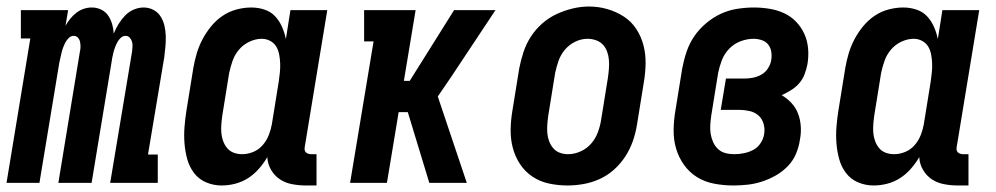

<svg xmlns="http://www.w3.org/2000/svg" viewBox="-36 -561 3056 589"><path d="M-16 0 57 -443H28V-530H173L165 -482Q171 -493 179.5 -503.5Q188 -514 198.5 -522Q209 -530 221 -534Q233 -538 246 -538Q246 -538 246 -538Q246 -538 246 -538Q261 -538 274.5 -531.5Q288 -525 296 -513Q304 -501 308 -487Q312 -473 313 -458Q319 -473 327.5 -487Q336 -501 347.5 -513Q359 -525 374 -531.5Q389 -538 405 -538Q405 -538 405 -538Q405 -538 405 -538Q421 -538 435 -530.5Q449 -523 457 -510Q465 -497 468.5 -482Q472 -467 472.5 -451Q473 -435 471.5 -418.5Q470 -402 468 -386L418 -87H448V0H302L369 -402Q370 -410 370.5 -418Q371 -426 369 -433Q367 -440 362 -445.5Q357 -451 349 -451Q341 -451 334.5 -445Q328 -439 324 -431.5Q320 -424 317 -416Q314 -408 312 -400Q310 -392 308.5 -384.5Q307 -377 306 -369L245 0H143L209 -402Q211 -410 211 -418Q211 -426 209.5 -433Q208 -440 203 -445.5Q198 -451 190 -451Q182 -451 175.5 -445Q169 -439 165 -431.5Q161 -424 158 -416Q155 -408 153 -400Q151 -392 149.5 -384.5Q148 -377 146 -369L85 0Z M644 8Q619 8 596.5 -1.5Q574 -11 559.5 -30Q545 -49 538.5 -72.5Q532 -96 530 -121Q528 -146 530 -171.5Q532 -197 536 -222L557 -352Q561 -375 567.5 -397Q574 -419 585 -440Q596 -461 611.5 -480Q627 -499 647 -512.5Q667 -526 690 -532Q713 -538 735 -538Q756 -538 775.5 -531.5Q795 -525 808 -511Q821 -497 829 -479Q837 -461 841 -441L855 -530H968L899 -111Q898 -107 898.5 -102Q899 -97 902 -94Q905 -91 909.5 -89.5Q914 -88 918 -88H935V8H902Q881 8 860 4Q839 0 822.5 -11Q806 -22 795.5 -40Q785 -58 784 -79Q773 -60 758 -43Q743 -26 725 -14.5Q707 -3 686 2.5Q665 8 644 8ZM707 -88Q724 -88 741 -95Q758 -102 770 -116Q782 -130 788.5 -146.5Q795 -163 798 -180L819 -310Q821 -324 822.5 -338Q824 -352 823.5 -366Q823 -380 820.5 -393.5Q818 -407 811.5 -418Q805 -429 793 -435.5Q781 -442 767 -442Q748 -442 729 -433Q710 -424 697 -408.5Q684 -393 677.5 -374.5Q671 -356 667 -337L646 -207Q644 -193 643 -179.5Q642 -166 643 -153.5Q644 -141 648.5 -128.5Q653 -116 661 -106.5Q669 -97 681 -92.5Q693 -88 707 -88Z M1038 0 1110 -434H1081V-530H1239L1203 -313H1221L1357 -530H1484L1350 -328L1307 -265L1396 0H1281L1215 -217H1187L1151 0Z M1705 8Q1676 8 1648 2Q1620 -4 1597 -19.5Q1574 -35 1559 -58Q1544 -81 1537 -108Q1530 -135 1530.5 -164Q1531 -193 1536 -222L1557 -352Q1562 -377 1570 -401.5Q1578 -426 1592.5 -448.5Q1607 -471 1627.5 -489Q1648 -507 1672 -518Q1696 -529 1721 -535Q1746 -541 1771 -541Q1800 -541 1827.5 -533Q1855 -525 1878 -510Q1901 -495 1916 -472Q1931 -449 1938 -422Q1945 -395 1944.5 -366Q1944 -337 1939 -308L1918 -178Q1914 -153 1905.5 -128.5Q1897 -104 1882.5 -81.5Q1868 -59 1848 -41Q1828 -23 1804 -12Q1780 -1 1754.5 3.5Q1729 8 1705 8ZM1707 -88Q1726 -88 1745 -96.5Q1764 -105 1777.5 -120.5Q1791 -136 1798 -155Q1805 -174 1808 -193L1829 -323Q1831 -337 1832 -350.5Q1833 -364 1832 -377Q1831 -390 1826.5 -402.5Q1822 -415 1813.5 -424Q1805 -433 1792.5 -437.5Q1780 -442 1766 -442Q1747 -442 1728.5 -433Q1710 -424 1697 -408.5Q1684 -393 1677.5 -374.5Q1671 -356 1667 -337L1646 -207Q1644 -193 1643 -179.5Q1642 -166 1643 -153Q1644 -140 1648.5 -128Q1653 -116 1661 -106.5Q1669 -97 1681 -92.5Q1693 -88 1707 -88Z M2214 8Q2184 8 2155 2.5Q2126 -3 2102.5 -17.5Q2079 -32 2062.5 -55Q2046 -78 2038 -105.5Q2030 -133 2030.5 -163Q2031 -193 2036 -222L2057 -352Q2062 -378 2070.5 -403Q2079 -428 2094 -450Q2109 -472 2130.5 -490Q2152 -508 2176 -519Q2200 -530 2226 -534Q2252 -538 2277 -538Q2301 -538 2325 -534Q2349 -530 2369.5 -520.5Q2390 -511 2406 -494.5Q2422 -478 2431.5 -457Q2441 -436 2443 -412Q2445 -388 2441 -364Q2438 -349 2432.5 -334Q2427 -319 2416.5 -306.5Q2406 -294 2391.5 -285Q2377 -276 2362 -269Q2379 -259 2392 -245Q2405 -231 2412 -213Q2419 -195 2420.5 -174Q2422 -153 2418 -133Q2415 -111 2406 -89.5Q2397 -68 2380.5 -51Q2364 -34 2343.5 -22.5Q2323 -11 2301.5 -4Q2280 3 2258 5.5Q2236 8 2214 8ZM2217 -88Q2231 -88 2246 -91Q2261 -94 2274.5 -101Q2288 -108 2297 -121.5Q2306 -135 2308 -149Q2311 -165 2306.5 -181Q2302 -197 2290.5 -207Q2279 -217 2263 -220.5Q2247 -224 2231 -224H2175L2191 -320H2247Q2260 -320 2273.5 -322.5Q2287 -325 2299.5 -332Q2312 -339 2320 -351.5Q2328 -364 2330 -377Q2332 -390 2330 -402.5Q2328 -415 2320.5 -424.5Q2313 -434 2300.5 -438Q2288 -442 2276 -442Q2256 -442 2236 -434.5Q2216 -427 2201 -411.5Q2186 -396 2178.5 -376.5Q2171 -357 2167 -337L2146 -207Q2144 -193 2143 -178.5Q2142 -164 2144 -151Q2146 -138 2151.5 -125.5Q2157 -113 2166.5 -104Q2176 -95 2189 -91.5Q2202 -88 2217 -88Z M2644 8Q2619 8 2596.5 -1.5Q2574 -11 2559.5 -30Q2545 -49 2538.5 -72.5Q2532 -96 2530 -121Q2528 -146 2530 -171.5Q2532 -197 2536 -222L2557 -352Q2561 -375 2567.5 -397Q2574 -419 2585 -440Q2596 -461 2611.5 -480Q2627 -499 2647 -512.5Q2667 -526 2690 -532Q2713 -538 2735 -538Q2756 -538 2775.5 -531.5Q2795 -525 2808 -511Q2821 -497 2829 -479Q2837 -461 2841 -441L2855 -530H2968L2899 -111Q2898 -107 2898.5 -102Q2899 -97 2902 -94Q2905 -91 2909.5 -89.5Q2914 -88 2918 -88H2935V8H2902Q2881 8 2860 4Q2839 0 2822.5 -11Q2806 -22 2795.5 -40Q2785 -58 2784 -79Q2773 -60 2758 -43Q2743 -26 2725 -14.5Q2707 -3 2686 2.5Q2665 8 2644 8ZM2707 -88Q2724 -88 2741 -95Q2758 -102 2770 -116Q2782 -130 2788.5 -146.5Q2795 -163 2798 -180L2819 -310Q2821 -324 2822.5 -338Q2824 -352 2823.5 -366Q2823 -380 2820.5 -393.5Q2818 -407 2811.5 -418Q2805 -429 2793 -435.5Q2781 -442 2767 -442Q2748 -442 2729 -433Q2710 -424 2697 -408.5Q2684 -393 2677.5 -374.5Q2671 -356 2667 -337L2646 -207Q2644 -193 2643 -179.5Q2642 -166 2643 -153.5Q2644 -141 2648.5 -128.5Q2653 -116 2661 -106.5Q2669 -97 2681 -92.5Q2693 -88 2707 -88Z"/></svg>

Font: Iosevka Slab
Style: Bold Italic
Weight: 700
Italic angle: -9°
Monospace: yes
Designer: Belleve Invis
Foundry: Belleve Invis
Version: Version 11.1.0; ttfautohint (v1.8.3)